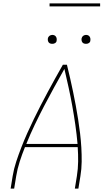

<svg xmlns="http://www.w3.org/2000/svg" viewBox="-20 -1119 640 1139"><path d="M43 0 55 -74Q62 -117 76 -159.5Q90 -202 106.5 -244.5Q123 -287 141.5 -328.5Q160 -370 180 -411Q200 -452 221 -493Q242 -534 264 -574.5Q286 -615 308 -655Q330 -695 353 -735H377Q387 -695 396 -655Q405 -615 413.5 -574.5Q422 -534 429.5 -493Q437 -452 443.5 -411Q450 -370 455 -328Q460 -286 462.5 -244Q465 -202 464.5 -159Q464 -116 457 -74L445 0H424L436 -74Q443 -117 443.5 -160.5Q444 -204 441 -246H128Q111 -204 97 -160.5Q83 -117 76 -74L64 0ZM440 -265Q435 -322 427 -378Q419 -434 409 -489.5Q399 -545 387 -600Q375 -655 362 -710Q331 -655 301 -600.5Q271 -546 242 -490.5Q213 -435 186 -378.5Q159 -322 136 -265ZM490 -859Q484 -859 478 -861Q472 -863 468.5 -868Q465 -873 464 -879Q463 -885 464 -891Q465 -896 467.5 -900Q470 -904 473.5 -906.5Q477 -909 481.5 -910.5Q486 -912 490 -912Q497 -912 502.5 -909.5Q508 -907 511.5 -902Q515 -897 516 -891Q517 -885 516 -879Q516 -874 513.5 -870Q511 -866 507 -863.5Q503 -861 499 -860Q495 -859 490 -859ZM290 -859Q284 -859 278 -861Q272 -863 268.5 -868Q265 -873 264 -879Q263 -885 264 -891Q265 -896 267.5 -900Q270 -904 273.5 -906.5Q277 -909 281.5 -910.5Q286 -912 290 -912Q297 -912 302.5 -909.5Q308 -907 311.5 -902Q315 -897 316 -891Q317 -885 316 -879Q316 -874 313.5 -870Q311 -866 307 -863.5Q303 -861 299 -860Q295 -859 290 -859ZM274 -1081V-1099H574V-1081Z"/></svg>

Font: Iosevka Curly Thin Extended
Style: Italic
Weight: 100
Width: 7
Italic angle: -9°
Monospace: yes
Designer: Belleve Invis
Foundry: Belleve Invis
Version: Version 11.1.0; ttfautohint (v1.8.3)